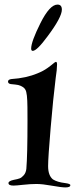

<svg xmlns="http://www.w3.org/2000/svg" viewBox="-20 -893 342 838"><path d="M224 -623Q229 -623 229 -612Q229 -590 223 -552Q212 -464 201 -334Q190 -204 190 -168Q190 -127 211 -110Q230 -98 264 -94Q287 -91 287 -85Q287 -75 266 -75Q248 -75 206.5 -82.5Q165 -90 139 -90Q113 -90 81.5 -86.5Q50 -83 39 -83Q17 -83 17 -94Q17 -103 40 -108Q57 -111 66 -114.5Q75 -118 84 -128.5Q93 -139 95 -156Q100 -216 100 -366Q100 -442 99 -453Q98 -478 94.5 -492Q91 -506 80 -513Q69 -520 59.5 -522Q50 -524 27 -526Q15 -528 15 -537Q15 -546 30 -548Q94 -552 144 -573Q169 -583 187 -596Q205 -609 213 -616Q221 -623 224 -623ZM231 -873Q250 -873 250 -851Q250 -818 188 -735Q141 -671 123 -671Q116 -671 116 -681Q116 -711 156.5 -792Q197 -873 231 -873Z"/></svg>

Font: Henny Penny
Style: Regular
Weight: 400
Designer: Olga Umpeleva
Foundry: Brownfox
Version: Version 1.001